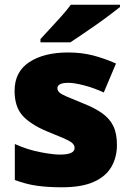

<svg xmlns="http://www.w3.org/2000/svg" viewBox="-20 -786 557 816"><path d="M477 -170Q477 -118 453.5 -77Q430 -36 378.5 -13Q327 10 243 10Q184 10 137.5 3.5Q91 -3 43 -21V-174Q96 -150 150 -139.5Q204 -129 235 -129Q297 -129 297 -157Q297 -169 287 -178Q277 -187 251.5 -198Q226 -209 179 -228Q110 -257 76 -294.5Q42 -332 42 -400Q42 -481 104.5 -522Q167 -563 270 -563Q325 -563 373 -551Q421 -539 473 -516L421 -393Q380 -412 338 -423Q296 -434 271 -434Q224 -434 224 -411Q224 -401 232.5 -393Q241 -385 265 -375Q289 -365 335 -346Q383 -327 414.5 -304.5Q446 -282 461.5 -250.5Q477 -219 477 -170ZM490 -756Q472 -742 445 -721.5Q418 -701 387 -679.5Q356 -658 327.5 -638.5Q299 -619 279 -606H152V-620Q169 -639 193 -664.5Q217 -690 241 -717Q265 -744 281 -766H490Z"/></svg>

Font: Noto Sans Arabic Blk
Style: Regular
Weight: 900
Designer: Monotype Design Team, Nadine Chahine, Nizar Qandah and Khaled Hosny
Foundry: Monotype Imaging Inc.
Version: Version 2.012; ttfautohint (v1.8.4.7-5d5b)